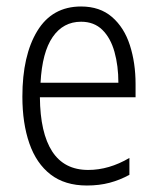

<svg xmlns="http://www.w3.org/2000/svg" viewBox="-20 -562 485 592"><path d="M230 -542Q288 -542 325.5 -509.5Q363 -477 380.5 -422.5Q398 -368 398 -303V-262H103Q104 -152 141 -95Q178 -38 252 -38Q316 -38 379 -75V-23Q350 -7 318 1.5Q286 10 248 10Q180 10 136 -24Q92 -58 70.5 -120Q49 -182 49 -264Q49 -391 95 -466.5Q141 -542 230 -542ZM230 -495Q175 -495 142.5 -448Q110 -401 105 -307H345Q345 -359 333 -402Q321 -445 295.5 -470Q270 -495 230 -495Z"/></svg>

Font: Noto Sans Georgian Condensed Light
Style: Regular
Weight: 300
Width: 3
Designer: Monotype Design Team, Akaki Razmadze
Foundry: Google LLC
Version: Version 2.005; ttfautohint (v1.8.4.7-5d5b)